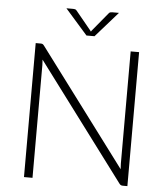

<svg xmlns="http://www.w3.org/2000/svg" viewBox="-60 -957 874 1010"><g transform="rotate(5 377.5 -452.0)"><path d="M650.5 -707.5V0H626.5Q620 0 615.8 -2.2Q611.5 -4.5 607.5 -10L148 -624Q149.5 -609 149.5 -595.5V0H104.5V-707.5H130Q137 -707.5 140.8 -705.8Q144.5 -704 149 -698L607.5 -85.5Q606 -100.5 606 -114V-707.5ZM527 -904 409.5 -770.5H367L249.5 -904H285Q289 -904 294.5 -903Q300 -902 304 -896.5L384.5 -798.5L388.5 -793Q389.5 -795.5 392 -798.5L473 -896.5Q477 -902 482.2 -903Q487.5 -904 491.5 -904Z"/></g></svg>

Font: Lato 2
Style: Regular
Weight: 300
Designer: Lukasz Dziedzic with Adam Twardoch and Botio Nikoltchev
Foundry: tyPoland Lukasz Dziedzic
Version: Version 2.015; 2015-08-06; http://www.latofonts.com/